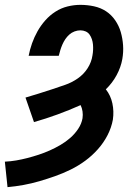

<svg xmlns="http://www.w3.org/2000/svg" viewBox="-31 -763 551 791"><path d="M0 8 -11 -97Q12 -98 35.5 -102Q59 -106 82 -112Q105 -118 128 -125.5Q151 -133 173.5 -143Q196 -153 217.5 -165.5Q239 -178 258 -194.5Q277 -211 291 -232Q305 -253 309 -276Q311 -290 309 -304Q307 -318 301 -330Q254 -309 206 -291.5Q158 -274 109 -260L74 -361Q101 -369 128.5 -377.5Q156 -386 183 -395Q210 -404 237.5 -413.5Q265 -423 289.5 -440Q314 -457 330 -482Q346 -507 350 -535Q352 -546 352.5 -557.5Q353 -569 352 -580Q351 -591 347.5 -601.5Q344 -612 338 -620.5Q332 -629 322 -633.5Q312 -638 300 -638Q288 -638 276 -633.5Q264 -629 254.5 -620.5Q245 -612 238 -601.5Q231 -591 226 -579.5Q221 -568 217.5 -556.5Q214 -545 211 -533H87Q92 -559 101 -584.5Q110 -610 123.5 -634Q137 -658 155.5 -679Q174 -700 197.5 -715Q221 -730 247.5 -736.5Q274 -743 300 -743Q329 -743 356.5 -737Q384 -731 406 -716.5Q428 -702 443.5 -679.5Q459 -657 466.5 -631Q474 -605 476 -577Q478 -549 473 -520Q467 -486 449.5 -453.5Q432 -421 405 -395Q425 -370 432 -337Q439 -304 434 -270Q428 -237 412 -206Q396 -175 372.5 -148.5Q349 -122 320.5 -101Q292 -80 260.5 -64.5Q229 -49 196.5 -37.5Q164 -26 131.5 -16.5Q99 -7 66 -1Q33 5 0 8Z"/></svg>

Font: Iosevka SS04 Extrabold Oblique
Style: Regular
Weight: 800
Italic angle: -9°
Monospace: yes
Designer: Belleve Invis
Foundry: Belleve Invis
Version: Version 19.0.0; ttfautohint (v1.8.4)